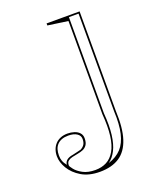

<svg xmlns="http://www.w3.org/2000/svg" viewBox="-136 -787 710 880"><g transform="rotate(-20 219.0 -346.5)"><path d="M198 15Q145 15 109 -6.5Q73 -28 54.5 -59Q36 -90 36 -119Q36 -137 41.5 -152Q47 -167 57.5 -178Q68 -189 83 -195Q98 -201 117 -201Q134 -201 149.5 -196Q165 -191 174.5 -180.5Q184 -170 184 -154Q184 -133 176 -121.5Q168 -110 155.5 -105Q143 -100 128.5 -97.5Q114 -95 101.5 -92Q89 -89 81 -82.5Q73 -76 73 -61Q73 -57 85 -41.5Q97 -26 121 -13Q145 0 181 0Q212 0 236 -12.5Q260 -25 276 -52.5Q292 -80 297.5 -124Q303 -168 298 -230V-684L200 -698V-708H361V-223Q365 -139 348 -86.5Q331 -34 293.5 -9.5Q256 15 198 15ZM66 -67Q66 -80 76.5 -89Q87 -98 107 -101Q121 -104 131 -106.5Q141 -109 149 -111Q162 -118 168 -128Q174 -138 174 -154Q174 -171 158.5 -181Q143 -191 117 -191Q99 -191 85.5 -186Q72 -181 63 -171.5Q54 -162 50 -149Q46 -136 46 -119Q46 -105 50.5 -92.5Q55 -80 66 -67ZM249 -9Q289 -22 312.5 -47.5Q336 -73 346 -116.5Q356 -160 353 -223V-700H306V-231Q311 -170 305.5 -126Q300 -82 285.5 -53.5Q271 -25 249 -9Z"/></g></svg>

Font: Kalnia Glaze Thin Light
Style: Regular
Weight: 300
Version: Version 1.110